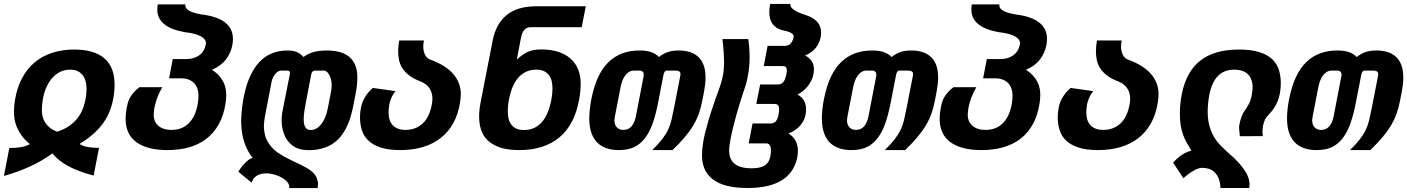

<svg xmlns="http://www.w3.org/2000/svg" viewBox="-37 -777 7285 994"><path d="M11.2 -10.7Q46.4 -10.7 73.2 -15.6Q100.1 -20.5 117.7 -31.2Q91.3 -52.7 75.2 -75.2Q59.1 -97.7 50 -119.6Q41 -141.6 38.1 -161.9Q35.2 -182.1 35.2 -198.7Q35.2 -213.9 36.6 -229.7Q38.1 -245.6 40.5 -259.3Q50.8 -321.8 76.2 -370.4Q101.6 -418.9 140.6 -452.4Q179.7 -485.8 231.7 -503.2Q283.7 -520.5 347.2 -520.5Q450.7 -520.5 503.4 -474.9Q556.2 -429.2 556.2 -339.4Q556.2 -319.8 554 -298.6Q551.8 -277.3 547.9 -259.3Q532.7 -184.6 490 -130.1Q447.3 -75.7 375 -31.7Q391.1 -21 414.8 -16.4Q438.5 -11.7 465.3 -11.7H475.6L447.8 131.8Q293.5 92.3 234.4 17.1Q182.6 55.2 120.1 84Q57.6 112.8 -16.6 133.8ZM259.3 -95.2Q315.9 -113.3 353.5 -152.6Q391.1 -191.9 404.8 -258.8Q408.2 -275.4 409.7 -290Q411.1 -304.7 411.1 -316.4Q411.1 -335 407 -353Q402.8 -371.1 392.8 -385.3Q382.8 -399.4 366.5 -408Q350.1 -416.5 325.7 -416.5Q298.8 -416.5 275.6 -405.5Q252.4 -394.5 234.1 -374Q215.8 -353.5 202.9 -324.5Q189.9 -295.4 184.1 -258.8Q181.6 -245.1 180.7 -231.7Q179.7 -218.3 179.7 -208.5Q179.7 -189.9 183.8 -173.1Q188 -156.2 197.5 -141.6Q207 -127 222.2 -115Q237.3 -103 259.3 -95.2Z M829.6 0Q726.1 0 669.7 -40.5Q613.3 -81.1 613.3 -162.1Q613.3 -188.5 619.1 -219.2Q621.6 -232.9 625 -244.9Q628.4 -256.8 634.8 -269.5Q641.6 -282.2 653.1 -296.1Q664.6 -310.1 685.1 -325.7H803.2Q794.4 -309.6 788.1 -296.6Q781.7 -283.7 777.3 -271.5Q776.4 -269.5 774.7 -263.9Q772.9 -258.3 770.5 -250.7Q768.1 -243.2 765.9 -234.4Q763.7 -225.6 762.2 -217.8Q760.3 -207.5 759.5 -196.5Q758.8 -185.5 758.8 -180.2Q758.8 -166 763.9 -152.6Q769 -139.2 780 -128.4Q791 -117.7 808.6 -111.1Q826.2 -104.5 850.6 -104.5Q906.2 -104.5 940.7 -139.4Q975.1 -174.3 986.3 -237.3Q988.3 -248 989.5 -260Q990.7 -272 990.7 -281.7Q990.7 -298.3 986.1 -314.7Q981.4 -331.1 970.9 -343.5Q960.4 -356 942.6 -363.8Q924.8 -371.6 898.4 -371.6H838.4L857.4 -471.2H927.7Q967.3 -471.2 994.1 -490.5Q1021 -509.8 1028.3 -545.9Q1029.3 -549.8 1029.3 -554.2Q1029.3 -564 1022 -573.5Q1014.6 -583 1001.5 -589.8Q973.6 -604.5 919.4 -610.4Q777.3 -635.7 777.3 -727.5Q777.3 -734.4 778.1 -741Q778.8 -747.6 779.8 -754.4H922.9Q922.4 -752.4 922.4 -749Q922.4 -716.3 1004.4 -702.6H1003.4Q1168.9 -683.6 1168.9 -575.7Q1168.9 -561 1166 -544.4Q1158.7 -503.4 1133.1 -469.7Q1107.4 -436 1060.1 -415.5Q1082.5 -401.4 1096.9 -385.3Q1111.3 -369.1 1119.6 -352.3Q1127.9 -335.4 1131.1 -318.4Q1134.3 -301.3 1134.3 -285.2Q1134.3 -273.4 1133.1 -261Q1131.8 -248.5 1129.9 -237.3Q1120.1 -177.2 1095 -132.6Q1069.8 -87.9 1031.2 -58.3Q992.7 -28.8 941.9 -14.4Q891.1 0 829.6 0Z M1460.4 196.8Q1460.9 194.8 1460.9 190.4Q1460.9 171.9 1438.5 153.8Q1425.8 143.6 1409.9 136.5Q1394 129.4 1377 125Q1359.4 121.1 1350.1 120.6H1339.8Q1324.7 120.6 1309.1 125.2Q1293.5 129.9 1282.2 140.6Q1271 151.4 1265.6 168.5L1196.8 111.8Q1203.1 102.1 1210 92.3Q1216.8 82.5 1228 70.8Q1238.3 59.6 1249 51.3Q1259.8 43 1271 40.5Q1245.6 7.3 1232.7 -26.9Q1219.7 -61 1215.3 -94.7Q1213.9 -106 1212.6 -121.3Q1211.4 -136.7 1211.4 -147Q1211.4 -149.4 1211.7 -161.4Q1211.9 -173.3 1213.4 -191.7Q1214.8 -210 1218 -233.6Q1221.2 -257.3 1226.6 -283.2Q1250.5 -397 1306.2 -456.3Q1361.8 -515.6 1451.7 -515.6Q1466.8 -515.6 1478.3 -513.7Q1489.7 -511.7 1499.3 -507.8Q1508.8 -503.9 1517.1 -497.6Q1525.4 -491.2 1534.2 -481.9Q1556.2 -499 1585.4 -507.3Q1614.7 -515.6 1654.3 -515.6Q1701.7 -515.6 1735.4 -503.2Q1769 -490.7 1788.6 -463.9Q1797.4 -451.7 1802.5 -438.7Q1807.6 -425.8 1809.8 -414.1Q1812 -402.3 1812.5 -393.1Q1813 -383.8 1813 -378.9Q1813 -357.4 1811 -337.4Q1809.1 -317.4 1804.7 -294.9L1792.5 -231.9Q1779.8 -165.5 1759 -122.3Q1738.3 -79.1 1710.4 -52.7Q1681.2 -24.9 1643.1 -12.2Q1605 0.5 1563.5 0.5Q1530.3 0.5 1507.3 -7.6Q1484.4 -15.6 1465.8 -33.7Q1448.7 -50.3 1439.2 -69.8Q1429.7 -89.4 1425.3 -111.3Q1420.9 -132.3 1420.9 -154.8Q1420.9 -176.3 1424.8 -197.3L1464.4 -397.5Q1464.8 -403.3 1461.7 -407.5Q1458.5 -411.6 1450.2 -411.6H1417.5Q1410.6 -411.6 1402.8 -407Q1395 -402.3 1389.2 -395.5Q1382.3 -387.7 1377.2 -377.4Q1372.1 -367.2 1369.6 -356.4L1334.5 -173.8Q1332 -159.7 1330.6 -147.2Q1329.1 -134.8 1329.1 -122.6Q1329.1 -103.5 1334.7 -78.4Q1340.3 -53.2 1359.9 -26.9Q1378.9 -1 1405.3 16.1Q1431.6 33.2 1463.4 48.8Q1477.1 55.7 1485.6 59.8Q1494.1 64 1500 66.7Q1505.9 69.3 1510.5 71.5Q1515.1 73.7 1521.5 76.7Q1553.7 92.3 1573 107.4Q1592.3 122.6 1600.6 139.6Q1604.5 147.9 1606.9 157Q1609.4 166 1609.4 175.3Q1609.4 184.6 1606.9 196.8ZM1571.3 -104Q1588.4 -104 1602.3 -112.5Q1616.2 -121.1 1627.4 -135.7Q1638.7 -150.4 1647 -171.1Q1655.3 -191.9 1660.2 -216.8L1676.8 -303.2Q1678.7 -312 1679.4 -320.3Q1680.2 -328.6 1680.2 -335.4Q1680.2 -344.7 1678.2 -357.9Q1676.3 -371.1 1669.9 -384.8Q1663.6 -398.4 1655.3 -405Q1647 -411.6 1641.6 -411.6H1594.2Q1578.6 -411.6 1574.7 -394L1546.9 -249Q1541.5 -220.7 1538.3 -198.7Q1535.2 -176.8 1535.2 -158.2Q1535.2 -151.9 1536.6 -139.4Q1538.1 -127 1545.4 -116.2Q1550.3 -109.4 1556.6 -106.7Q1563 -104 1571.3 -104Z M2034.7 0Q1974.1 0 1934.1 -13.2Q1894 -26.4 1870.1 -49.3Q1846.2 -72.3 1836.4 -103.3Q1826.7 -134.3 1826.7 -170.4Q1826.7 -196.8 1832.5 -224.1Q1838.4 -251.5 1854.5 -277.3Q1861.8 -289.1 1871.8 -300.3Q1881.8 -311.5 1893.1 -321.8L2010.7 -305.2Q1999.5 -292.5 1991.2 -274.9Q1982.9 -257.3 1979 -239.3Q1974.6 -214.8 1974.6 -194.8Q1974.6 -177.2 1978.8 -160.9Q1982.9 -144.5 1993.2 -132.1Q2003.4 -119.6 2020.3 -112.1Q2037.1 -104.5 2063 -104.5Q2114.7 -104.5 2150.9 -137.5Q2187 -170.4 2198.7 -237.3Q2201.7 -253.4 2201.7 -267.6Q2201.7 -280.3 2198.5 -293Q2195.3 -305.7 2188.2 -317.1Q2181.2 -328.6 2169.7 -338.4Q2158.2 -348.1 2141.1 -355H2141.6Q2104 -368.7 2081.1 -386.7Q2058.1 -404.8 2045.4 -425.3Q2032.7 -445.8 2028.6 -467.8Q2024.4 -489.7 2024.4 -511.2Q2024.4 -525.9 2025.9 -539.6Q2027.3 -553.2 2029.8 -567.4H2157.7Q2155.8 -558.6 2155 -550.5Q2154.3 -542.5 2154.3 -535.6Q2154.3 -514.2 2162.8 -494.9Q2171.4 -475.6 2191.4 -467.8L2190.9 -468.3Q2271 -439 2309.8 -393.6Q2348.6 -348.1 2348.6 -290.5Q2348.6 -279.3 2347.4 -267.8Q2346.2 -256.3 2344.7 -246.6Q2335.4 -186.5 2310.3 -140.6Q2285.2 -94.7 2245.8 -63.5Q2206.5 -32.2 2153.3 -16.1Q2100.1 0 2034.7 0Z M2651.9 0Q2590.3 0 2550 -14.2Q2509.8 -28.3 2486.1 -52Q2462.4 -75.7 2452.9 -107.2Q2443.4 -138.7 2443.4 -173.3Q2443.4 -205.6 2450.7 -244.6L2513.2 -565.4Q2530.3 -653.8 2586.2 -699.2Q2642.1 -744.6 2740.2 -744.6H2995.6L2974.6 -636.2H2710Q2690.4 -636.2 2678.2 -623.5Q2666 -610.8 2659.7 -579.1L2638.7 -469.2Q2656.2 -484.4 2670.7 -494.4Q2685.1 -504.4 2699.7 -510.3Q2714.4 -516.1 2730.2 -518.6Q2746.1 -521 2766.1 -521Q2813.5 -521 2851.1 -509.3Q2888.7 -497.6 2915 -475.1Q2941.4 -452.6 2955.3 -419.7Q2969.2 -386.7 2969.2 -343.8Q2969.2 -326.7 2967.3 -305.4Q2965.3 -284.2 2961.4 -262.7Q2938.5 -132.3 2859.4 -66.2Q2780.3 0 2651.9 0ZM2675.3 -104H2676.8Q2730.5 -104 2766.1 -142.3Q2801.8 -180.7 2816.9 -258.8Q2820.3 -275.9 2821.8 -290.8Q2823.2 -305.7 2823.2 -318.4Q2823.2 -335.9 2819.8 -353.5Q2816.4 -371.1 2807.1 -385Q2797.9 -398.9 2781.5 -407.7Q2765.1 -416.5 2738.8 -416.5Q2685.5 -416.5 2649.4 -378.4Q2613.3 -340.3 2598.1 -262.7Q2594.7 -245.6 2593.3 -230.7Q2591.8 -215.8 2591.8 -202.6Q2591.8 -185.1 2595 -167.2Q2598.1 -149.4 2607.4 -135.5Q2616.7 -121.6 2632.6 -112.8Q2648.4 -104 2674.3 -104Z M3167.5 0Q3135.7 0 3112.1 -6.8Q3088.4 -13.7 3071.3 -25.4Q3054.2 -37.1 3043 -53Q3031.7 -68.8 3025.4 -86.9Q3019 -105 3016.4 -124.5Q3013.7 -144 3013.7 -163.1Q3013.7 -186.5 3016.6 -212.4Q3019.5 -238.3 3023.4 -258.3L3026.4 -272.5Q3051.8 -396 3113.8 -455.8Q3175.8 -515.6 3273.4 -515.6Q3309.1 -515.6 3333.3 -507.6Q3357.4 -499.5 3374.5 -481.9Q3397 -499.5 3420.7 -507.6Q3444.3 -515.6 3476.1 -515.6Q3544.4 -515.6 3580.1 -480.7Q3615.7 -445.8 3615.7 -375Q3615.7 -359.4 3613.8 -341.3Q3611.8 -323.2 3607.9 -302.7L3599.1 -257.3Q3592.3 -220.7 3581.1 -189Q3569.8 -157.2 3551.3 -126.5Q3532.7 -95.7 3506.3 -64.7Q3480 -33.7 3444.8 0H3339.8Q3372.6 -32.2 3391.6 -57.1Q3410.6 -82 3421.9 -106Q3432.6 -128.9 3439 -155Q3445.3 -181.2 3452.6 -218.8L3484.9 -384.3Q3485.4 -386.7 3485.6 -388.7Q3485.8 -390.6 3485.8 -393.1Q3485.8 -403.8 3478.8 -407.7Q3471.7 -411.6 3460 -411.6H3413.6Q3408.2 -411.6 3404.1 -405.3Q3399.9 -398.9 3398.4 -391.6L3370.1 -246.1Q3358.9 -187 3342.8 -140.4Q3326.7 -93.8 3301.8 -61.5Q3277.3 -29.8 3245.1 -14.9Q3212.9 0 3167.5 0ZM3190.4 -104.5Q3215.8 -104.5 3231.9 -122.3Q3248 -140.1 3254.9 -173.8L3295.4 -384.3Q3295.9 -386.2 3295.9 -387.5Q3295.9 -388.7 3295.9 -389.6Q3295.9 -395 3294.7 -398.7Q3293.5 -402.3 3291 -404.8Q3288.1 -408.2 3284.4 -409.9Q3280.8 -411.6 3277.8 -411.6H3244.6Q3231 -411.6 3219.7 -404.8Q3208.5 -397.9 3199.7 -386.2Q3190.9 -374.5 3185.1 -358.9Q3179.2 -343.3 3175.8 -325.7L3146.5 -174.8Q3145.5 -168.9 3144.8 -163.6Q3144 -158.2 3144 -152.8Q3144 -143.6 3146.7 -134.8Q3149.4 -126 3155 -119.4Q3160.6 -112.8 3169.4 -108.6Q3178.2 -104.5 3190.4 -104.5Z M3833 196.3Q3713.9 196.3 3655.5 153.1Q3597.2 109.9 3597.2 26.4Q3597.2 11.7 3598.9 -5.9Q3600.6 -23.4 3603.5 -41Q3607.4 -65.9 3614.5 -93.8Q3621.6 -121.6 3629.6 -149.4Q3637.7 -177.2 3646.2 -203.1Q3654.8 -229 3662.1 -250.5Q3669.4 -272 3675 -286.9Q3680.7 -301.8 3682.6 -307.1Q3695.3 -341.3 3702.4 -370.8Q3709.5 -400.4 3710.4 -424.8Q3710.9 -435.5 3711.2 -443.4Q3711.4 -451.2 3711.4 -460Q3711.4 -477.1 3709.7 -505.1Q3708 -533.2 3703.1 -574.7H3836.9Q3841.8 -538.1 3842.8 -515.6Q3843.8 -493.2 3843.8 -481.9Q3843.8 -459.5 3841.6 -432.6Q3839.4 -405.8 3832.5 -372.6Q3830.1 -360.8 3827.9 -352.3Q3825.7 -343.8 3823.5 -336.2Q3821.3 -328.6 3818.6 -321.3Q3815.9 -314 3813 -304.7Q3804.2 -278.3 3793.7 -244.9Q3783.2 -211.4 3773.4 -175.5Q3763.7 -139.6 3755.1 -103.8Q3746.6 -67.9 3741.7 -37.1Q3739.7 -26.4 3738.8 -16.8Q3737.8 -7.3 3737.8 2Q3737.8 21.5 3743.4 38.3Q3749 55.2 3762.5 67.6Q3775.9 80.1 3798.1 87.2Q3820.3 94.2 3854 94.2Q3877.9 94.2 3894.8 90.3Q3911.6 86.4 3922.6 79.3Q3933.6 72.3 3939.9 62Q3946.3 51.8 3949.7 38.6Q3952.6 27.3 3953.4 17.1Q3954.1 6.8 3954.1 2.4Q3954.1 -34.7 3930.2 -34.7H3838.9L3858.9 -137.7H3950.2Q3969.7 -137.7 3979.2 -148.7Q3988.8 -159.7 3993.2 -181.6Q3995.1 -190.9 3995.8 -198.5Q3996.6 -206.1 3996.6 -211.4Q3996.6 -232.4 3984.9 -236.8Q3979 -238.8 3970.2 -238.8H3878.4L3898.4 -339.8H3990.2Q4007.8 -339.8 4018.1 -351.8Q4028.3 -363.8 4034.2 -393.1Q4035.2 -398.9 4035.9 -403.6Q4036.6 -408.2 4036.6 -412.1Q4036.6 -418 4035.4 -422.1Q4034.2 -426.3 4032.2 -428.7Q4028.8 -433.1 4022.7 -434.1Q4016.6 -435.1 4008.3 -435.1H3917L3937 -539.6H4028.3Q4062 -539.6 4071.8 -586.4V-589.4Q4071.8 -609.4 4013.7 -620.6Q3945.8 -638.2 3945.8 -714.4Q3945.8 -733.9 3950.2 -756.8H4055.2Q4053.2 -746.6 4060.3 -737.8Q4067.4 -729 4079.6 -721.7Q4091.8 -714.4 4107.7 -708.3Q4123.5 -702.1 4139.6 -697.3Q4213.9 -671.4 4213.9 -608.4Q4213.9 -604 4213.4 -598.1Q4212.9 -592.3 4211.9 -586.4Q4206.1 -553.2 4185.3 -528.1Q4164.6 -502.9 4130.9 -489.7Q4145.5 -482.4 4154.5 -473.4Q4163.6 -464.4 4168.5 -455.1Q4173.3 -445.8 4175 -436.3Q4176.8 -426.8 4176.8 -418Q4176.8 -411.1 4176 -405.3Q4175.3 -399.4 4174.3 -393.1Q4171.4 -376.5 4163.8 -360.8Q4156.2 -345.2 4145.5 -331.5Q4134.8 -317.9 4121.1 -306.6Q4107.4 -295.4 4091.8 -287.6Q4115.2 -274.9 4125.7 -255.4Q4136.2 -235.8 4136.2 -210.4Q4136.2 -196.8 4133.3 -182.1Q4127 -151.4 4105.2 -126.5Q4083.5 -101.6 4045.4 -85.4Q4070.8 -69.8 4082.3 -47.4Q4093.8 -24.9 4093.8 4.4Q4093.8 12.2 4093 21Q4092.3 29.8 4090.3 38.6Q4074.7 115.7 4010.7 156Q3946.8 196.3 3833 196.3Z M4371.6 0Q4339.8 0 4316.2 -6.8Q4292.5 -13.7 4275.4 -25.4Q4258.3 -37.1 4247.1 -53Q4235.8 -68.8 4229.5 -86.9Q4223.1 -105 4220.5 -124.5Q4217.8 -144 4217.8 -163.1Q4217.8 -186.5 4220.7 -212.4Q4223.6 -238.3 4227.5 -258.3L4230.5 -272.5Q4255.9 -396 4317.9 -455.8Q4379.9 -515.6 4477.5 -515.6Q4513.2 -515.6 4537.4 -507.6Q4561.5 -499.5 4578.6 -481.9Q4601.1 -499.5 4624.8 -507.6Q4648.4 -515.6 4680.2 -515.6Q4748.5 -515.6 4784.2 -480.7Q4819.8 -445.8 4819.8 -375Q4819.8 -359.4 4817.9 -341.3Q4815.9 -323.2 4812 -302.7L4803.2 -257.3Q4796.4 -220.7 4785.2 -189Q4773.9 -157.2 4755.4 -126.5Q4736.8 -95.7 4710.4 -64.7Q4684.1 -33.7 4648.9 0H4543.9Q4576.7 -32.2 4595.7 -57.1Q4614.7 -82 4626 -106Q4636.7 -128.9 4643.1 -155Q4649.4 -181.2 4656.7 -218.8L4689 -384.3Q4689.5 -386.7 4689.7 -388.7Q4689.9 -390.6 4689.9 -393.1Q4689.9 -403.8 4682.9 -407.7Q4675.8 -411.6 4664.1 -411.6H4617.7Q4612.3 -411.6 4608.2 -405.3Q4604 -398.9 4602.5 -391.6L4574.2 -246.1Q4563 -187 4546.9 -140.4Q4530.8 -93.8 4505.9 -61.5Q4481.4 -29.8 4449.2 -14.9Q4417 0 4371.6 0ZM4394.5 -104.5Q4419.9 -104.5 4436 -122.3Q4452.1 -140.1 4459 -173.8L4499.5 -384.3Q4500 -386.2 4500 -387.5Q4500 -388.7 4500 -389.6Q4500 -395 4498.8 -398.7Q4497.6 -402.3 4495.1 -404.8Q4492.2 -408.2 4488.5 -409.9Q4484.9 -411.6 4481.9 -411.6H4448.7Q4435.1 -411.6 4423.8 -404.8Q4412.6 -397.9 4403.8 -386.2Q4395 -374.5 4389.2 -358.9Q4383.3 -343.3 4379.9 -325.7L4350.6 -174.8Q4349.6 -168.9 4348.9 -163.6Q4348.1 -158.2 4348.1 -152.8Q4348.1 -143.6 4350.8 -134.8Q4353.5 -126 4359.1 -119.4Q4364.7 -112.8 4373.5 -108.6Q4382.3 -104.5 4394.5 -104.5Z M5043.9 0Q4940.4 0 4884 -40.5Q4827.6 -81.1 4827.6 -162.1Q4827.6 -188.5 4833.5 -219.2Q4835.9 -232.9 4839.4 -244.9Q4842.8 -256.8 4849.1 -269.5Q4856 -282.2 4867.4 -296.1Q4878.9 -310.1 4899.4 -325.7H5017.6Q5008.8 -309.6 5002.4 -296.6Q4996.1 -283.7 4991.7 -271.5Q4990.7 -269.5 4989 -263.9Q4987.3 -258.3 4984.9 -250.7Q4982.4 -243.2 4980.2 -234.4Q4978 -225.6 4976.6 -217.8Q4974.6 -207.5 4973.9 -196.5Q4973.1 -185.5 4973.1 -180.2Q4973.1 -166 4978.3 -152.6Q4983.4 -139.2 4994.4 -128.4Q5005.4 -117.7 5022.9 -111.1Q5040.5 -104.5 5064.9 -104.5Q5120.6 -104.5 5155 -139.4Q5189.5 -174.3 5200.7 -237.3Q5202.6 -248 5203.9 -260Q5205.1 -272 5205.1 -281.7Q5205.1 -298.3 5200.4 -314.7Q5195.8 -331.1 5185.3 -343.5Q5174.8 -356 5157 -363.8Q5139.2 -371.6 5112.8 -371.6H5052.7L5071.8 -471.2H5142.1Q5181.6 -471.2 5208.5 -490.5Q5235.4 -509.8 5242.7 -545.9Q5243.7 -549.8 5243.7 -554.2Q5243.7 -564 5236.3 -573.5Q5229 -583 5215.8 -589.8Q5188 -604.5 5133.8 -610.4Q4991.7 -635.7 4991.7 -727.5Q4991.7 -734.4 4992.4 -741Q4993.2 -747.6 4994.1 -754.4H5137.2Q5136.7 -752.4 5136.7 -749Q5136.7 -716.3 5218.8 -702.6H5217.8Q5383.3 -683.6 5383.3 -575.7Q5383.3 -561 5380.4 -544.4Q5373 -503.4 5347.4 -469.7Q5321.8 -436 5274.4 -415.5Q5296.9 -401.4 5311.3 -385.3Q5325.7 -369.1 5334 -352.3Q5342.3 -335.4 5345.5 -318.4Q5348.6 -301.3 5348.6 -285.2Q5348.6 -273.4 5347.4 -261Q5346.2 -248.5 5344.2 -237.3Q5334.5 -177.2 5309.3 -132.6Q5284.2 -87.9 5245.6 -58.3Q5207 -28.8 5156.2 -14.4Q5105.5 0 5043.9 0Z M5647 0Q5586.4 0 5546.4 -13.2Q5506.3 -26.4 5482.4 -49.3Q5458.5 -72.3 5448.7 -103.3Q5439 -134.3 5439 -170.4Q5439 -196.8 5444.8 -224.1Q5450.7 -251.5 5466.8 -277.3Q5474.1 -289.1 5484.1 -300.3Q5494.1 -311.5 5505.4 -321.8L5623 -305.2Q5611.8 -292.5 5603.5 -274.9Q5595.2 -257.3 5591.3 -239.3Q5586.9 -214.8 5586.9 -194.8Q5586.9 -177.2 5591.1 -160.9Q5595.2 -144.5 5605.5 -132.1Q5615.7 -119.6 5632.6 -112.1Q5649.4 -104.5 5675.3 -104.5Q5727.1 -104.5 5763.2 -137.5Q5799.3 -170.4 5811 -237.3Q5814 -253.4 5814 -267.6Q5814 -280.3 5810.8 -293Q5807.6 -305.7 5800.5 -317.1Q5793.5 -328.6 5782 -338.4Q5770.5 -348.1 5753.4 -355H5753.9Q5716.3 -368.7 5693.4 -386.7Q5670.4 -404.8 5657.7 -425.3Q5645 -445.8 5640.9 -467.8Q5636.7 -489.7 5636.7 -511.2Q5636.7 -525.9 5638.2 -539.6Q5639.6 -553.2 5642.1 -567.4H5770Q5768.1 -558.6 5767.3 -550.5Q5766.6 -542.5 5766.6 -535.6Q5766.6 -514.2 5775.1 -494.9Q5783.7 -475.6 5803.7 -467.8L5803.2 -468.3Q5883.3 -439 5922.1 -393.6Q5960.9 -348.1 5960.9 -290.5Q5960.9 -279.3 5959.7 -267.8Q5958.5 -256.3 5957 -246.6Q5947.8 -186.5 5922.6 -140.6Q5897.5 -94.7 5858.2 -63.5Q5818.8 -32.2 5765.6 -16.1Q5712.4 0 5647 0Z M6281.7 196.3Q6279.8 154.8 6263.4 129.6Q6247.1 104.5 6219.2 96.2Q6210.4 94.2 6201.9 93Q6193.4 91.8 6187 91.8Q6151.4 91.8 6089.4 145.5L6036.1 64.9Q6058.6 40 6081.3 24.9Q6104 9.8 6130.9 2.9Q6117.7 -18.6 6106.7 -38.1Q6095.7 -57.6 6087.9 -79.3Q6080.1 -101.1 6075.7 -127.2Q6071.3 -153.3 6071.3 -188.5Q6071.3 -240.2 6081.1 -289.1Q6104.5 -406.7 6177.5 -463.6Q6250.5 -520.5 6377 -520.5Q6440.9 -520.5 6482.7 -507.3Q6524.4 -494.1 6549.1 -470.9Q6573.7 -447.8 6583.7 -415.8Q6593.8 -383.8 6593.8 -346.2Q6593.8 -315.9 6587.4 -285.9Q6581.1 -255.9 6565.4 -228.5Q6556.6 -212.9 6547.4 -201.9Q6538.1 -190.9 6527.8 -179.7Q6522.9 -174.3 6519 -169.4Q6515.1 -164.6 6512.2 -158.7Q6509.8 -153.3 6506.6 -144Q6503.4 -134.8 6501.5 -125Q6500.5 -119.6 6499.8 -111.1Q6499 -102.5 6499 -96.7Q6499 -92.8 6499.5 -86.2Q6500 -79.6 6501 -72.3L6381.8 -71.8Q6380.9 -85 6379.4 -95.9Q6377.9 -106.9 6377.9 -116.2Q6377.9 -124.5 6379.4 -131.3Q6383.8 -154.8 6390.4 -172.4Q6397 -189.9 6402.8 -198.2Q6417 -217.3 6427.7 -237.5Q6438.5 -257.8 6443.8 -287.1Q6447.8 -308.1 6447.8 -326.2Q6447.8 -331.1 6447.3 -338.1Q6446.8 -345.2 6444.8 -353Q6442.9 -360.8 6439.5 -369.1Q6436 -377.4 6430.2 -385.3Q6418 -400.9 6398.2 -408.7Q6378.4 -416.5 6353 -416.5Q6301.3 -416.5 6269 -384.5Q6236.8 -352.5 6223.6 -285.6Q6219.7 -265.1 6217.5 -242.7Q6215.3 -220.2 6215.3 -199.7Q6215.3 -165.5 6221.4 -137.5Q6227.5 -109.4 6239 -85.2Q6250.5 -61 6267.6 -40.3Q6284.7 -19.5 6306.6 0Q6328.1 19 6350.6 40Q6373 61 6391.1 83.7Q6409.2 106.4 6420.7 130.4Q6432.1 154.3 6432.1 179.7Q6432.1 189 6430.2 196.3H6281.7Z M6779.8 0Q6748 0 6724.4 -6.8Q6700.7 -13.7 6683.6 -25.4Q6666.5 -37.1 6655.3 -53Q6644 -68.8 6637.7 -86.9Q6631.3 -105 6628.7 -124.5Q6626 -144 6626 -163.1Q6626 -186.5 6628.9 -212.4Q6631.8 -238.3 6635.7 -258.3L6638.7 -272.5Q6664.1 -396 6726.1 -455.8Q6788.1 -515.6 6885.7 -515.6Q6921.4 -515.6 6945.6 -507.6Q6969.7 -499.5 6986.8 -481.9Q7009.3 -499.5 7033 -507.6Q7056.6 -515.6 7088.4 -515.6Q7156.7 -515.6 7192.4 -480.7Q7228 -445.8 7228 -375Q7228 -359.4 7226.1 -341.3Q7224.1 -323.2 7220.2 -302.7L7211.4 -257.3Q7204.6 -220.7 7193.4 -189Q7182.1 -157.2 7163.6 -126.5Q7145 -95.7 7118.7 -64.7Q7092.3 -33.7 7057.1 0H6952.1Q6984.9 -32.2 7003.9 -57.1Q7022.9 -82 7034.2 -106Q7044.9 -128.9 7051.3 -155Q7057.6 -181.2 7064.9 -218.8L7097.2 -384.3Q7097.7 -386.7 7097.9 -388.7Q7098.1 -390.6 7098.1 -393.1Q7098.1 -403.8 7091.1 -407.7Q7084 -411.6 7072.3 -411.6H7025.9Q7020.5 -411.6 7016.4 -405.3Q7012.2 -398.9 7010.7 -391.6L6982.4 -246.1Q6971.2 -187 6955.1 -140.4Q6939 -93.8 6914.1 -61.5Q6889.6 -29.8 6857.4 -14.9Q6825.2 0 6779.8 0ZM6802.7 -104.5Q6828.1 -104.5 6844.2 -122.3Q6860.4 -140.1 6867.2 -173.8L6907.7 -384.3Q6908.2 -386.2 6908.2 -387.5Q6908.2 -388.7 6908.2 -389.6Q6908.2 -395 6907 -398.7Q6905.8 -402.3 6903.3 -404.8Q6900.4 -408.2 6896.7 -409.9Q6893.1 -411.6 6890.1 -411.6H6856.9Q6843.3 -411.6 6832 -404.8Q6820.8 -397.9 6812 -386.2Q6803.2 -374.5 6797.4 -358.9Q6791.5 -343.3 6788.1 -325.7L6758.8 -174.8Q6757.8 -168.9 6757.1 -163.6Q6756.3 -158.2 6756.3 -152.8Q6756.3 -143.6 6759 -134.8Q6761.7 -126 6767.3 -119.4Q6772.9 -112.8 6781.7 -108.6Q6790.5 -104.5 6802.7 -104.5Z"/></svg>

Font: Hack
Style: Bold Italic
Weight: 700
Italic angle: -11°
Monospace: yes
Designer: Christopher Simpkins
Foundry: Christopher Simpkins
Version: Version 2.017; ttfautohint (v1.4.1) -l 4 -r 80 -G 350 -x 0 -